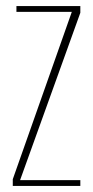

<svg xmlns="http://www.w3.org/2000/svg" viewBox="-20 -611 305 631"><path d="M22 0V-22L216 -572H34V-591H244V-569L46 -19H244V0Z"/></svg>

Font: Alumni Sans Thin
Style: Regular
Weight: 100
Designer: Robert E. Leuschke
Foundry: Robert E. Leuschke
Version: Version 1.018